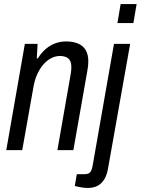

<svg xmlns="http://www.w3.org/2000/svg" viewBox="-20 -743 696 950"><path d="M11 0 103 -526H166L162 -454H167Q186 -484 208.5 -502.5Q231 -521 256 -529.5Q281 -538 307 -538Q340 -538 365 -528Q390 -518 403.5 -496Q417 -474 417 -439Q417 -427 415.5 -414Q414 -401 411 -386L343 0H264L329 -372Q331 -383 332 -392Q333 -401 333 -410Q333 -430 327 -442Q321 -454 308 -460Q295 -466 276 -466Q255 -466 234 -455.5Q213 -445 195 -424.5Q177 -404 163.5 -374Q150 -344 144 -304L90 0ZM561 -629 577 -723H656L640 -629ZM413 187Q404 187 391.5 185.5Q379 184 368 181.5Q357 179 350 177L360 119H396Q418 119 426.5 109Q435 99 439 73L544 -526H624L515 88Q510 120 497 142.5Q484 165 463.5 176Q443 187 413 187Z"/></svg>

Font: Archivo Condensed
Style: Italic
Weight: 400
Width: 3
Italic angle: -10°
Designer: Hector Gatti
Foundry: Omnibus-Type
Version: Version 2.001